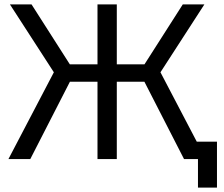

<svg xmlns="http://www.w3.org/2000/svg" viewBox="-20 -725 1020 875"><path d="M818.7 0 615.7 -396.2 813 -705H911.5L693.9 -368.7L698.9 -419.2L918.3 0ZM18.4 0 237.8 -419.2 242.8 -368.7 25.2 -705H123.7L321 -396.2L118 0ZM424.3 0V-705H512.3V0ZM251.7 -352.6V-431.9H685V-352.6ZM882.2 130V0H837.5V-79.3H968.8V130Z"/></svg>

Font: TikTok Sans Light
Style: Regular
Weight: 300
Version: Version 4.000